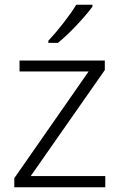

<svg xmlns="http://www.w3.org/2000/svg" viewBox="-20 -786 503 806"><path d="M368 -758V-766H300C274 -722 220 -654 183 -615V-606H223C273 -646 338 -717 368 -758ZM422 0V-47H109L420 -492V-532H62V-486H352L40 -38V0Z"/></svg>

Font: Noto Sans Sinhala UI Light
Style: Regular
Weight: 300
Designer: Jelle Bosma - Monotype Design Team
Foundry: Monotype Imaging Inc.
Version: Version 2.006